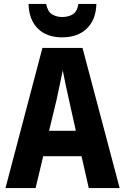

<svg xmlns="http://www.w3.org/2000/svg" viewBox="-20 -962 640 982"><path d="M8 0 197 -717H402L592 0H434L397 -163H201L162 0ZM269 -450 231 -293H368L333 -450Q325 -486 316 -527.5Q307 -569 301 -602Q294 -569 285.5 -527.5Q277 -486 269 -450ZM298 -771Q218 -771 173 -816.5Q128 -862 126 -942H216Q224 -902 246.5 -888.5Q269 -875 298 -875Q330 -875 352.5 -889Q375 -903 381 -942H473Q471 -862 424.5 -816.5Q378 -771 298 -771Z"/></svg>

Font: Noto Sans Mono ExtraBold
Style: Regular
Weight: 800
Designer: Monotype Design Team
Foundry: Monotype Imaging Inc.
Version: Version 2.014